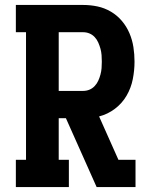

<svg xmlns="http://www.w3.org/2000/svg" viewBox="-20 -755 640 775"><path d="M44 0V-110H85V-625H44V-735H315Q345 -735 373.5 -729Q402 -723 427.5 -708Q453 -693 472 -670.5Q491 -648 502.5 -621Q514 -594 518.5 -565Q523 -536 523 -506Q523 -471 516 -435.5Q509 -400 491 -369Q473 -338 444 -316Q415 -294 380 -285L458 -110H527V0H370L246 -278H217V-110H258V0ZM315 -388Q329 -388 341 -393Q353 -398 362 -407.5Q371 -417 376.5 -429Q382 -441 385.5 -454Q389 -467 390 -480Q391 -493 391 -506Q391 -519 390 -532.5Q389 -546 385.5 -558.5Q382 -571 376.5 -583.5Q371 -596 362 -605.5Q353 -615 341 -620Q329 -625 315 -625H217V-388Z"/></svg>

Font: Iosevka Slab XBdEx
Style: Regular
Weight: 800
Width: 7
Monospace: yes
Designer: Belleve Invis
Foundry: Belleve Invis
Version: Version 11.1.0; ttfautohint (v1.8.3)